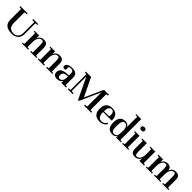

<svg xmlns="http://www.w3.org/2000/svg" viewBox="530 -2630 4540 4540"><g transform="rotate(45 2800.5 -360.0)"><path d="M350 10Q92 10 92 -201V-545Q92 -554 86.5 -560.5Q81 -567 73 -566L35 -564V-597H274V-564L225 -566H223Q205 -566 205 -546V-199Q205 -115 248.5 -70Q292 -25 372 -25Q446 -25 489 -73.5Q532 -122 532 -200V-545Q532 -555 527 -561Q522 -567 514 -566L465 -564V-597H630V-564L591 -566H589Q571 -566 571 -546V-195Q571 -103 512 -46.5Q453 10 350 10Z M683 0V-30L719 -28Q732 -31 732 -47V-375Q732 -392 719 -395L683 -393V-422H843Q838 -405 838 -387V-332Q882 -432 990 -432Q1059 -432 1090.5 -398Q1122 -364 1122 -290V-47Q1122 -28 1135 -28L1170 -30V0H961V-30L1003 -28Q1016 -31 1016 -47V-280Q1016 -345 1004.5 -369.5Q993 -394 958 -394Q908 -394 873.5 -344Q839 -294 838 -210V-47Q838 -28 851 -28L893 -30V0Z M1214 0V-30L1250 -28Q1263 -31 1263 -47V-375Q1263 -392 1250 -395L1214 -393V-422H1374Q1369 -405 1369 -387V-332Q1413 -432 1521 -432Q1590 -432 1621.5 -398Q1653 -364 1653 -290V-47Q1653 -28 1666 -28L1701 -30V0H1492V-30L1534 -28Q1547 -31 1547 -47V-280Q1547 -345 1535.5 -369.5Q1524 -394 1489 -394Q1439 -394 1404.5 -344Q1370 -294 1369 -210V-47Q1369 -28 1382 -28L1424 -30V0Z M1866 10Q1738 10 1738 -103Q1738 -178 1802.5 -214Q1867 -250 2004 -250V-318Q2004 -362 1985.5 -382Q1967 -402 1923 -402Q1852 -402 1852 -360Q1852 -351 1857 -339Q1861 -330 1861 -320Q1861 -302 1848.5 -291.5Q1836 -281 1815 -281Q1791 -281 1777 -295.5Q1763 -310 1763 -333Q1763 -378 1809.5 -405Q1856 -432 1935 -432Q2110 -432 2110 -295V-47Q2110 -28 2123 -28L2159 -30V0H1999Q2003 -20 2003 -37L2004 -70Q1963 10 1866 10ZM1908 -38Q1946 -38 1973 -71Q2000 -104 2004 -156V-219Q1923 -219 1886 -193.5Q1849 -168 1849 -113Q1849 -73 1864 -54.5Q1879 -36 1908 -38Z M2568 10 2311 -527V-53Q2311 -31 2330 -31L2379 -33V0H2215V-33L2254 -31Q2274 -31 2274 -53V-560Q2274 -567 2264 -566L2222 -564V-597H2399L2622 -134L2831 -597H2995V-564L2962 -566H2960Q2942 -566 2942 -546V-53Q2942 -42 2947 -36Q2952 -30 2962 -31L3000 -33V0H2761V-33L2810 -31Q2830 -31 2830 -53V-511L2596 10Z M3286 10Q3073 10 3073 -210Q3073 -432 3286 -432Q3371 -432 3422 -381.5Q3473 -331 3474 -243V-210H3186Q3186 -28 3312 -27Q3359 -27 3394 -50Q3429 -73 3445 -111L3470 -93Q3449 -45 3399 -17.5Q3349 10 3286 10ZM3187 -239H3347Q3367 -239 3367 -272Q3367 -339 3348 -370.5Q3329 -402 3285 -402Q3236 -402 3211.5 -358Q3187 -314 3187 -239Z M3718 10Q3619 10 3575.5 -43Q3532 -96 3532 -210Q3532 -432 3717 -432Q3762 -432 3794 -410Q3826 -388 3836 -352V-684Q3836 -704 3823 -704L3777 -702V-730H3943V-47Q3943 -28 3956 -28L3991 -30V0H3829Q3831 -10 3831 -16V-38Q3831 -52 3832 -57Q3833 -61 3833 -65Q3807 10 3718 10ZM3733 -25Q3786 -25 3810 -63.5Q3834 -102 3834 -185V-227Q3834 -397 3732 -397Q3685 -397 3665 -350.5Q3645 -304 3645 -210Q3645 -143 3653 -101Q3661 -61 3679.5 -43Q3698 -25 3733 -25Z M4038 0V-30L4074 -28Q4087 -28 4087 -47V-375Q4087 -392 4075 -395L4039 -393V-422H4193V-47Q4193 -37 4196 -32Q4199 -27 4206 -28L4240 -30V0ZM4070 -596Q4070 -620 4088 -634.5Q4106 -649 4135 -649Q4163 -649 4181 -634.5Q4199 -620 4199 -596Q4199 -570 4182 -555.5Q4165 -541 4135 -541Q4105 -541 4087.5 -555.5Q4070 -570 4070 -596Z M4458 10Q4392 10 4362.5 -26.5Q4333 -63 4333 -144V-376Q4333 -395 4320 -395L4285 -393V-422H4439V-141Q4439 -82 4450 -55Q4461 -29 4492 -29Q4543 -29 4576.5 -76.5Q4610 -124 4613 -201L4614 -375Q4614 -395 4602 -395L4558 -393V-422H4721V-47Q4721 -28 4734 -28L4768 -30V0H4608Q4613 -15 4613 -60V-87Q4570 10 4458 10Z M4825 0V-30L4861 -28Q4874 -31 4874 -47V-375Q4874 -394 4861 -395L4825 -393V-422H4986Q4981 -405 4981 -388V-333Q4999 -379 5037.5 -405.5Q5076 -432 5129 -432Q5187 -432 5217 -406.5Q5247 -381 5255 -322Q5274 -376 5313.5 -404Q5353 -432 5407 -432Q5475 -432 5505.5 -398Q5536 -364 5536 -290V-47Q5536 -28 5549 -28L5585 -30V0H5376V-30L5417 -28Q5430 -31 5430 -47V-280Q5430 -347 5419 -371Q5407 -394 5376 -394Q5330 -394 5295 -342.5Q5260 -291 5258 -214V-47Q5258 -28 5271 -28L5313 -30V0H5098V-30L5139 -28Q5152 -31 5152 -47V-281Q5152 -347 5141 -370Q5130 -393 5095 -393Q5050 -393 5017 -345Q4984 -297 4980 -223V-47Q4980 -37 4983 -32Q4986 -27 4993 -28L5034 -30V0Z"/></g></svg>

Font: UnnaMedium
Style: Regular
Weight: 500
Designer: Jorge de Buen Unna
Foundry: Omnibus-Type
Version: Version 2.008;hotconv 1.0.109;makeotfexe 2.5.65596